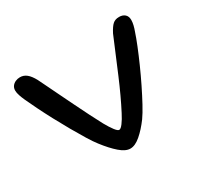

<svg xmlns="http://www.w3.org/2000/svg" viewBox="-109 -607 839 792"><g transform="rotate(-30 310.0 -211.0)"><path d="M305 36.5Q282.5 36.5 255.8 13.2Q229 -10 199.5 -48.5Q186.5 -65 168.5 -94.2Q150.5 -123.5 130.2 -159Q110 -194.5 90.2 -231.5Q70.5 -268.5 54.5 -301Q38.5 -333.5 28.5 -355.5Q21 -372 16.8 -385Q12.5 -398 12.5 -408.5Q12.5 -420.5 18.8 -429Q25 -437.5 35.2 -442Q45.5 -446.5 56.5 -446.5Q74.5 -446.5 88.2 -435.2Q102 -424 115 -400Q120 -390 132 -365.2Q144 -340.5 160 -307.5Q176 -274.5 193.8 -238.2Q211.5 -202 228.5 -168.2Q245.5 -134.5 259 -109.5Q273 -84.5 284.8 -69Q296.5 -53.5 303.5 -53.5Q311 -53.5 322.5 -68.8Q334 -84 346.5 -108.5Q378.5 -170 411.8 -248.8Q445 -327.5 480 -411Q493.5 -437 505 -447.2Q516.5 -457.5 535 -457.5Q552.5 -457.5 562.8 -448.2Q573 -439 573 -421.5Q573 -411 570 -398Q567 -385 561.5 -370.5Q554 -347.5 540.5 -314Q527 -280.5 510 -242.2Q493 -204 474.5 -166.2Q456 -128.5 438.5 -96.2Q421 -64 406.5 -43.5Q380.5 -8.5 354.2 14Q328 36.5 305 36.5Z"/></g></svg>

Font: Gluten Thin Light
Style: Regular
Weight: 300
Version: Version 1.300